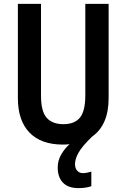

<svg xmlns="http://www.w3.org/2000/svg" viewBox="-20 -734 651 988"><path d="M366 110Q366 132 377.5 144.5Q389 157 407 157Q419 157 431 154Q443 151 450 149V224Q423 234 384 234Q330 234 303.5 205.5Q277 177 277 128Q277 92 295 61Q313 30 338 8Q322 10 304 10Q191 10 131.5 -52Q72 -114 72 -229V-714H191V-242Q191 -160 220.5 -127.5Q250 -95 306 -95Q364 -95 391.5 -129Q419 -163 419 -243V-714H539V-229Q539 -91 454 -31Q403 18 384.5 51Q366 84 366 110Z"/></svg>

Font: Noto Sans Sinhala Condensed SemiBold
Style: Regular
Weight: 600
Width: 3
Designer: Jelle Bosma - Monotype Design Team
Foundry: Monotype Imaging Inc.
Version: Version 2.006; ttfautohint (v1.8.4.7-5d5b)